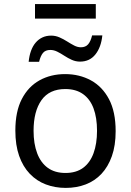

<svg xmlns="http://www.w3.org/2000/svg" viewBox="-20 -908 640 938"><path d="M301 10Q249 10 204 -7Q159 -24 125.5 -59Q92 -94 73.5 -146.5Q55 -199 55 -270Q55 -363 86.5 -424Q118 -485 173 -515.5Q228 -546 298 -546Q368 -546 424 -515.5Q480 -485 512.5 -423.5Q545 -362 545 -267Q545 -197 526.5 -145Q508 -93 475.5 -58.5Q443 -24 398.5 -7Q354 10 301 10ZM300 -63Q352 -63 386 -88Q420 -113 437 -159.5Q454 -206 454 -269Q454 -333 437 -378.5Q420 -424 385.5 -448.5Q351 -473 299 -473Q221 -473 182.5 -418.5Q144 -364 144 -269Q144 -206 161.5 -159.5Q179 -113 213.5 -88Q248 -63 300 -63ZM120 -606Q123 -636 131.5 -659.5Q140 -683 154 -699.5Q168 -716 187 -725Q206 -734 230 -734Q251 -734 270.5 -725.5Q290 -717 308 -705.5Q326 -694 342.5 -685.5Q359 -677 375 -677Q398 -677 410.5 -691.5Q423 -706 430 -735H480Q474 -677 446 -642Q418 -607 371 -607Q350 -607 331 -615.5Q312 -624 294.5 -635.5Q277 -647 260 -655.5Q243 -664 226 -664Q202 -664 190 -649.5Q178 -635 171 -606ZM151 -817V-888H448V-817Z"/></svg>

Font: Noto Sans Mono
Style: Regular
Weight: 400
Designer: Monotype Design Team
Foundry: Monotype Imaging Inc.
Version: Version 2.014